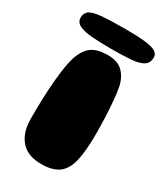

<svg xmlns="http://www.w3.org/2000/svg" viewBox="-190 -828 789 919"><g transform="rotate(30 204.0 -369.0)"><path d="M196 12Q120 12 82.5 -32Q45 -76 45 -151.5Q45 -179 45.2 -206.5Q45.5 -234 46.5 -261.2Q47.5 -288.5 49 -315.5Q50.5 -342.5 53 -369Q55.5 -395.5 59 -420.8Q62.5 -446 67.5 -470Q80.5 -534 112.5 -566.8Q144.5 -599.5 213.5 -599.5Q269 -599.5 297.8 -569.5Q326.5 -539.5 335 -495Q338 -479.5 340.5 -460.5Q343 -441.5 344.8 -420Q346.5 -398.5 348 -375.8Q349.5 -353 350.2 -330Q351 -307 351.5 -284.5Q352 -262 352 -241.5Q352 -151 339.2 -95.2Q326.5 -39.5 293 -13.8Q259.5 12 196 12ZM209 -633Q149.5 -633 104.5 -636.5Q59.5 -640 34.5 -652.2Q9.5 -664.5 9.5 -690.5Q9.5 -714.5 26 -727.2Q42.5 -740 88.2 -744.8Q134 -749.5 222 -749.5Q288 -749.5 329 -745.2Q370 -741 389.2 -730.2Q408.5 -719.5 408.5 -699Q408.5 -668 386 -654Q363.5 -640 319.2 -636.5Q275 -633 209 -633Z"/></g></svg>

Font: Gluten Black
Style: Regular
Weight: 900
Designer: Tyler Finck
Foundry: Etcetera Type Company
Version: Version 1.300